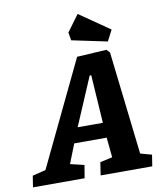

<svg xmlns="http://www.w3.org/2000/svg" viewBox="-138 -894 822 967"><g transform="rotate(-10 273.5 -410.5)"><path d="M513 -74 571 -58 562 0H298L308 -66L371 -80L361 -182H195L156 -83L227 -66L216 0H-48L-39 -58L29 -75L285 -609L436 -618L452 -602ZM331 -505 226 -259H355L339 -505ZM451 -658 270 -696 263 -737 325 -821 480 -714Z"/></g></svg>

Font: Grenze
Style: Bold Italic
Weight: 700
Italic angle: -10°
Designer: Renata Polastri
Foundry: Omnibus-Type
Version: Version 1.002; ttfautohint (v1.8)